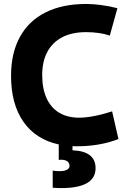

<svg xmlns="http://www.w3.org/2000/svg" viewBox="-20 -733 664 975"><path d="M465.3 121.1Q465.3 222.2 290.5 222.2Q265.6 222.2 247.6 220.2V133.3Q264.6 136.2 282.7 136.2Q307.1 136.2 320.1 128.9Q333 121.6 333 110.4Q333 78.1 288.6 78.1L278.3 79.1V0.5Q161.6 -24.9 98.9 -114.7Q36.1 -204.6 36.1 -348.1Q36.1 -463.4 81.1 -545.4Q126 -627.4 211.7 -670.2Q297.4 -712.9 418 -712.9Q453.1 -712.9 494.6 -707.3Q536.1 -701.7 576.2 -691.4L537.6 -552.2Q514.6 -560.5 483.2 -565.2Q451.7 -569.8 417 -569.8Q346.7 -569.8 296.6 -544.2Q246.6 -518.6 220.5 -469.7Q194.3 -420.9 194.3 -352.1Q194.3 -283.2 216.3 -234.6Q238.3 -186 280.5 -160.6Q322.8 -135.3 382.3 -135.3Q414.1 -135.3 457.8 -143.6Q501.5 -151.9 549.3 -167.5L581.5 -26.9Q486.8 9.8 371.1 9.8Q355.5 9.8 348.1 9.3V30.3Q465.3 34.7 465.3 121.1Z"/></svg>

Font: Selawik
Style: Bold
Weight: 700
Designer: Aaron Bell
Foundry: Microsoft Corporation
Version: Version 1.01